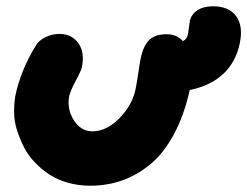

<svg xmlns="http://www.w3.org/2000/svg" viewBox="-20 -569 794 617"><path d="M270 27.8Q232.4 27.8 198.5 18.3Q164.6 8.8 138.9 -8.1Q113.3 -24.9 91.8 -47.4Q70.3 -69.8 57.1 -95.9Q43.9 -122.1 34.9 -149.9Q25.9 -177.7 25.4 -205.3Q24.9 -232.9 28.8 -258.8Q45.9 -342.3 94.2 -420.9Q103.5 -438 125 -449Q146.5 -460 170.9 -460Q210.4 -460 231.7 -430.4Q252.9 -400.9 243.2 -353Q240.7 -341.3 223.1 -308.8Q205.6 -276.4 202.1 -258.8Q194.8 -217.8 217.5 -182.4Q240.2 -147 276.9 -147Q322.8 -147 364.3 -189.7Q405.8 -232.4 416 -284.2Q419.9 -303.7 424.3 -334Q428.7 -364.3 432.1 -380.9Q439.9 -420.4 458.7 -439.7Q477.5 -459 516.1 -459Q547.4 -459 567.9 -437Q581.1 -442.9 584 -459Q585.9 -468.8 587.2 -481Q588.4 -493.2 589.8 -500Q593.8 -522 613.5 -535.4Q633.3 -548.8 664.1 -548.8Q715.3 -548.8 738.5 -517.6Q761.7 -486.3 751 -432.1Q738.8 -370.6 698 -332Q657.2 -293.5 589.8 -279.8Q571.3 -197.3 538.3 -136.5Q505.4 -75.7 462.4 -40.5Q419.4 -5.4 371.6 11.2Q323.7 27.8 270 27.8Z"/></svg>

Font: Shantell Sans Irregular Bouncy
Style: Italic
Weight: 800
Italic angle: -11.31°
Designer: Stephen Nixon, Anya Danilova, Shantell Martin
Foundry: Arrow Type
Version: Version 1.006;[9816181b4]